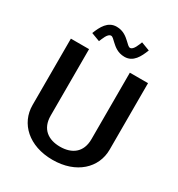

<svg xmlns="http://www.w3.org/2000/svg" viewBox="-200 -974 1041 1121"><g transform="rotate(30 321.0 -413.5)"><path d="M152.5 -740.8 210 -719.2C218.3 -737.5 232.5 -782.5 255.8 -782.5C266.7 -782.5 275.8 -770.8 292.5 -755.8C310 -740 337.5 -714.2 384.2 -714.2C443.3 -714.2 469.2 -766.7 489.2 -817.5L431.7 -839.2C424.2 -820.8 409.2 -775.8 386.7 -775.8C375.8 -775.8 366.7 -787.5 350 -802.5C332.5 -818.3 305 -844.2 258.3 -844.2C199.2 -844.2 172.5 -791.7 152.5 -740.8ZM60.8 -201.7C60.8 -79.2 160.8 16.7 320.8 16.7C480.8 16.7 580.8 -79.2 580.8 -201.7V-650H458.3V-201.7C458.3 -111.7 400 -71.7 320.8 -71.7C241.7 -71.7 183.3 -111.7 183.3 -201.7V-650H60.8Z"/></g></svg>

Font: Boon SemiBold
Style: Regular
Weight: 600
Designer: Sungsit Sawaiwan
Foundry: FontUni
Version: Version 2.0